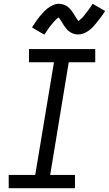

<svg xmlns="http://www.w3.org/2000/svg" viewBox="-20 -994 575 1014"><path d="M26 0V-70H166L265 -665H133V-735H483V-665H343L245 -70H376V0ZM214 -811 149 -849Q160 -867 170.5 -882Q181 -897 191 -909Q201 -921 210.5 -931Q220 -941 233 -951Q246 -961 261 -967.5Q276 -974 292 -974Q297 -974 302.5 -973Q308 -972 313 -970.5Q318 -969 323 -967Q328 -965 332.5 -962Q337 -959 340.5 -956Q344 -953 347.5 -949.5Q351 -946 354.5 -941.5Q358 -937 361 -933Q364 -929 367 -924.5Q370 -920 372 -916.5Q374 -913 377.5 -907.5Q381 -902 384 -897.5Q387 -893 389 -890Q391 -887 394 -883Q398 -886 401 -888.5Q404 -891 409 -895.5Q414 -900 415.5 -901.5Q417 -903 419.5 -906Q422 -909 424.5 -912Q427 -915 429.5 -918.5Q432 -922 435 -926Q438 -930 441.5 -934Q445 -938 448 -942.5Q451 -947 454.5 -952Q458 -957 462 -962.5Q466 -968 469 -974L535 -936Q524 -918 513 -903.5Q502 -889 492.5 -877Q483 -865 473.5 -854.5Q464 -844 451 -834Q438 -824 423 -818Q408 -812 392 -812Q386 -812 379.5 -813Q373 -814 367.5 -816Q362 -818 356.5 -821Q351 -824 346 -827.5Q341 -831 337 -835Q333 -839 329 -844Q325 -849 321.5 -854Q318 -859 315 -863.5Q312 -868 309 -873.5Q306 -879 302 -884.5Q298 -890 295.5 -894Q293 -898 290 -902Q286 -900 283 -897.5Q280 -895 275 -890Q270 -885 268.5 -883.5Q267 -882 264.5 -879Q262 -876 259.5 -873Q257 -870 254 -866.5Q251 -863 248 -859.5Q245 -856 242 -851.5Q239 -847 235.5 -842.5Q232 -838 229 -833Q226 -828 222 -822.5Q218 -817 214 -811Z"/></svg>

Font: Iosevka Gothic
Style: Italic
Weight: 400
Italic angle: -9°
Monospace: yes
Designer: Belleve Invis
Foundry: Belleve Invis
Version: Version 15.5.1; ttfautohint (v1.8.4)